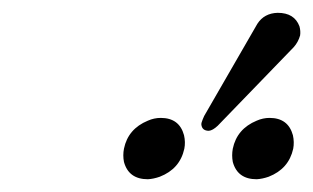

<svg xmlns="http://www.w3.org/2000/svg" viewBox="-20 -806 486 298"><path d="M411.1 -786.1Q437 -786.1 444.8 -765.1Q446.8 -757.8 445.8 -751Q442.9 -740.7 436 -732.9L317.9 -610.8Q310.1 -603.5 304.2 -603Q293.5 -603 292.5 -612.8Q292.5 -614.7 293 -616.2Q294.4 -620.6 296.9 -626L379.4 -769Q390.1 -785.6 411.1 -786.1ZM172.4 -575.2Q178.7 -606 209.5 -618.7Q219.2 -623 229.5 -623Q258.3 -623 265.6 -596.2Q268.1 -585.4 266.1 -575.2Q259.3 -543.9 228 -531.7Q218.3 -528.3 209.5 -527.8Q179.7 -527.8 172.4 -554.7Q170.4 -564.9 172.4 -575.2ZM341.3 -575.2Q347.7 -606 378.4 -618.7Q388.2 -623 398.4 -623Q427.2 -623 434.6 -596.2Q437 -585.4 435.1 -575.2Q428.2 -543.9 397 -531.7Q387.2 -528.3 378.4 -527.8Q348.6 -527.8 341.3 -554.7Q339.4 -564.9 341.3 -575.2Z"/></svg>

Font: Linux Libertine Display Slanted O
Style: Slanted
Weight: 400
Designer: Philipp H. Poll
Foundry: Philipp H. Poll
Version: Version 5.0.9